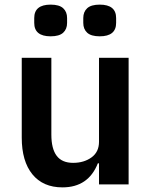

<svg xmlns="http://www.w3.org/2000/svg" viewBox="-20 -797 655 830"><path d="M128 -698V-719Q128 -777 199 -777Q236 -777 253 -761.5Q270 -746 270 -719V-698Q270 -671 253 -655.5Q236 -640 199 -640Q128 -640 128 -698ZM340 -698V-719Q340 -746 357 -761.5Q374 -777 411 -777Q482 -777 482 -719V-698Q482 -640 411 -640Q374 -640 357 -655.5Q340 -671 340 -698ZM74 -202V-547H202V-215Q202 -154 225 -123.5Q248 -93 296 -93Q343 -93 375.5 -116.5Q408 -140 408 -184V-547H536V0H408V-91H403Q362 13 250 13Q166 13 120 -43.5Q74 -100 74 -202Z"/></svg>

Font: IBM Plex Sans JP SemiBold
Style: Regular
Weight: 600
Designer: Mike Abbink; Paul van der Laan; Pieter van Rosmalen; Wujin Sim; Yejin Wi; Jinhee Kim; Boomi Park; Yona Kim; Kichan Ma
Foundry: Sandoll Inc.
Version: Version 1.001